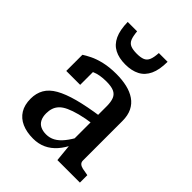

<svg xmlns="http://www.w3.org/2000/svg" viewBox="-227 -900 1025 1025"><g transform="rotate(45 285.5 -388.0)"><path d="M381 -327V-270Q328 -263 290.5 -253Q253 -243 228 -231.5Q203 -220 189 -205.5Q175 -191 169 -173Q163 -155 163 -134Q163 -107 172.5 -89Q182 -71 200 -62.5Q218 -54 242 -54Q269 -54 292 -66.5Q315 -79 336.5 -105.5Q358 -132 379 -172L384 -118Q365 -77 339.5 -48Q314 -19 281.5 -4Q249 11 209 11Q160 11 124 -5Q88 -21 68.5 -52.5Q49 -84 49 -131Q49 -172 67 -203.5Q85 -235 124.5 -257.5Q164 -280 227 -297Q290 -314 381 -327ZM382 0 371 -112 365 -117V-389Q365 -423 356.5 -443.5Q348 -464 327.5 -473Q307 -482 271 -482Q219 -482 185.5 -467Q152 -452 137 -434Q134 -441 136 -449.5Q138 -458 144.5 -465.5Q151 -473 161 -478Q171 -483 184 -485V-370H79V-492Q94 -502 121 -515.5Q148 -529 188 -538.5Q228 -548 280 -548Q324 -548 360.5 -539.5Q397 -531 424 -512.5Q451 -494 465.5 -464.5Q480 -435 480 -393V-95Q480 -82 488 -74.5Q496 -67 511 -63.5Q526 -60 547 -57L552 -56V0ZM277 -617Q325 -617 358.5 -634.5Q392 -652 409.5 -689.5Q427 -727 427 -787H361Q359 -752 351 -733.5Q343 -715 326 -708Q309 -701 280 -701Q251 -701 233.5 -708Q216 -715 208 -733.5Q200 -752 197 -787H126Q127 -727 144.5 -689.5Q162 -652 195.5 -634.5Q229 -617 277 -617Z"/></g></svg>

Font: Roboto Serif SemiCondensed Medium
Style: Regular
Weight: 500
Width: 4
Designer: Greg Gazdowicz
Foundry: Commercial Type
Version: Version 1.007